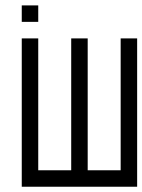

<svg xmlns="http://www.w3.org/2000/svg" viewBox="-20 -708 540 728"><path d="M125 -625V-687.5H62.5V-625ZM62.5 -562.5V0H500V-562.5H437.5Q437.5 -562.5 437.5 -62.5H312.5Q312.5 -62.5 312.5 -562.5H250Q250 -562.5 250 -62.5H125Q125 -62.5 125 -562.5Z"/></svg>

Font: Unifont
Style: Regular
Weight: 500
Version: Version 15.1.04